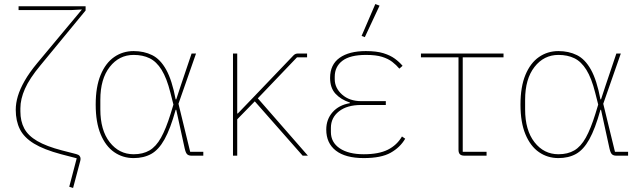

<svg xmlns="http://www.w3.org/2000/svg" viewBox="-20 -771 3173 951"><path d="M72 -721V-740H404V-719L180 -447Q126 -382 103.5 -331Q81 -280 81 -235V-219Q81 -171 100 -135Q119 -99 164.5 -72.5Q210 -46 287 -26L357 -8Q369 -5 374 1Q379 7 379 15Q379 18 378.5 21.5Q378 25 377 28L342 160L323 154L360 13L283 -7Q197 -30 148 -60Q99 -90 78.5 -131Q58 -172 58 -227Q58 -260 68.5 -295Q79 -330 102 -370.5Q125 -411 164 -458L385 -723V-724L331 -721Z M987 -19V0H928Q915 0 907.5 -6.5Q900 -13 895 -35L853 -227H850Q824 -133 795 -81Q766 -29 729 -8.5Q692 12 642 12Q588 12 545.5 -17.5Q503 -47 478.5 -106Q454 -165 454 -253Q454 -341 478.5 -400Q503 -459 545.5 -488.5Q588 -518 642 -518Q693 -518 733.5 -498Q774 -478 803 -426Q832 -374 850 -279H853L875 -346L929 -506H951L864 -257L922 -19ZM642 -7Q688 -7 720.5 -26Q753 -45 777.5 -89Q802 -133 825 -207L839 -253L824 -312Q806 -384 780.5 -425Q755 -466 721 -482.5Q687 -499 642 -499Q570 -499 523.5 -439.5Q477 -380 477 -277V-229Q477 -126 523.5 -66.5Q570 -7 642 -7Z M1479 0 1242 -269 1155 -180V0H1134V-506H1155V-209H1158L1234 -288L1434 -497Q1439 -502 1444.5 -504Q1450 -506 1457 -506H1501V-487H1451L1257 -284L1505 0Z M1971 -95 1987 -84Q1962 -41 1915 -14.5Q1868 12 1782 12Q1691 12 1643.5 -25Q1596 -62 1596 -129Q1596 -180 1627.5 -215.5Q1659 -251 1713 -260V-263Q1668 -278 1641.5 -307Q1615 -336 1615 -385Q1615 -451 1662 -484.5Q1709 -518 1792 -518Q1845 -518 1879 -507.5Q1913 -497 1935.5 -480.5Q1958 -464 1974 -445L1958 -431Q1943 -449 1923 -464.5Q1903 -480 1872.5 -489.5Q1842 -499 1793 -499Q1714 -499 1676 -470Q1638 -441 1638 -391V-379Q1638 -335 1674.5 -302.5Q1711 -270 1770 -270H1891V-251H1769Q1699 -251 1659 -219.5Q1619 -188 1619 -138V-117Q1619 -66 1662.5 -36.5Q1706 -7 1782 -7Q1856 -7 1901 -29.5Q1946 -52 1971 -95ZM1860 -743 1787 -587 1771 -593 1839 -751Z M2390 0H2280Q2265 0 2258 -7Q2251 -14 2251 -29V-487H2065V-506H2474V-487H2272V-19H2390Z M3091 -19V0H3032Q3019 0 3011.5 -6.5Q3004 -13 2999 -35L2957 -227H2954Q2928 -133 2899 -81Q2870 -29 2833 -8.5Q2796 12 2746 12Q2692 12 2649.5 -17.5Q2607 -47 2582.5 -106Q2558 -165 2558 -253Q2558 -341 2582.5 -400Q2607 -459 2649.5 -488.5Q2692 -518 2746 -518Q2797 -518 2837.5 -498Q2878 -478 2907 -426Q2936 -374 2954 -279H2957L2979 -346L3033 -506H3055L2968 -257L3026 -19ZM2746 -7Q2792 -7 2824.5 -26Q2857 -45 2881.5 -89Q2906 -133 2929 -207L2943 -253L2928 -312Q2910 -384 2884.5 -425Q2859 -466 2825 -482.5Q2791 -499 2746 -499Q2674 -499 2627.5 -439.5Q2581 -380 2581 -277V-229Q2581 -126 2627.5 -66.5Q2674 -7 2746 -7Z"/></svg>

Font: IBM Plex Sans Thin
Style: Regular
Weight: 250
Designer: Mike Abbink, Paul van der Laan, Pieter van Rosmalen
Foundry: Bold Monday
Version: Version 3.201